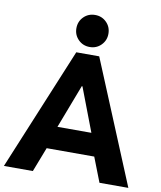

<svg xmlns="http://www.w3.org/2000/svg" viewBox="-104 -1030 930 1110"><g transform="rotate(10 361.0 -475.5)"><path d="M-4.4 0 293.5 -719.7H428.2L726.1 0H556.6L500.5 -144H221.2L165.5 0ZM358.9 -532.2 261.2 -276.4H460.4L362.8 -532.2ZM364.3 -763.2Q324.2 -763.2 297.1 -790.5Q270 -817.9 270 -856.9Q270 -897 297.1 -924.1Q324.2 -951.2 364.3 -951.2Q403.8 -951.2 430.9 -924.1Q458 -897 458 -856.9Q458 -817.9 430.9 -790.5Q403.8 -763.2 364.3 -763.2Z"/></g></svg>

Font: Reddit Sans ExtraBold
Style: Regular
Weight: 800
Designer: Stephen Hutchings
Foundry: Reddit
Version: Version 1.014; ttfautohint (v1.8.4.7-5d5b)